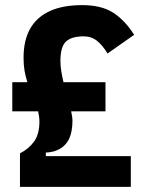

<svg xmlns="http://www.w3.org/2000/svg" viewBox="-20 -730 553 750"><path d="M491 0H58V-131Q92 -148 113 -177Q134 -206 134 -255Q134 -266 132.5 -275.5Q131 -285 129 -295H28V-409H87Q80 -430 76 -453Q72 -476 72 -504Q72 -571 97 -616.5Q122 -662 173 -686Q224 -710 301 -710Q376 -710 422 -680.5Q468 -651 504 -594L400 -521Q381 -553 359 -570.5Q337 -588 307 -588Q259 -588 237.5 -567.5Q216 -547 216 -492Q216 -472 219.5 -451Q223 -430 228 -409H392V-295H258Q260 -285 261.5 -276Q263 -267 263 -259Q263 -196 235.5 -166Q208 -136 159 -134V-120H491Z"/></svg>

Font: IBM Plex Sans Condensed
Style: Bold
Weight: 700
Width: 3
Designer: Mike Abbink, Paul van der Laan, Pieter van Rosmalen
Foundry: Bold Monday
Version: Version 3.201